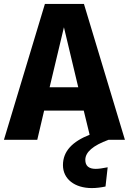

<svg xmlns="http://www.w3.org/2000/svg" viewBox="-33 -713 657 979"><path d="M604 0 395 -693H196L-13 0H157L192 -149H394L424 -26C336 9 288 58 288 129C288 200 348 246 435 246C458 246 482 243 505 238L516 140C491 145 471 148 455 148C420 148 402 133 402 102C402 63 441 29 520 0ZM293 -574 366 -268H220Z"/></svg>

Font: Fira Sans
Style: Bold
Weight: 700
Designer: Carrois Corporate & Edenspiekermann AG
Foundry: Carrois Corporate GbR & Edenspiekermann AG
Version: Version 4.203